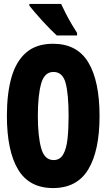

<svg xmlns="http://www.w3.org/2000/svg" viewBox="-20 -947 540 974"><path d="M249 7Q128 7 71.5 -87.5Q15 -182 15 -360Q15 -474 38.5 -555.5Q62 -637 113.5 -681Q165 -725 249 -725Q371 -725 428 -630.5Q485 -536 485 -358Q485 -183 428 -88Q371 7 249 7ZM252 -135Q284 -135 300.5 -163.5Q317 -192 322.5 -242.5Q328 -293 328 -358Q328 -469 313 -525.5Q298 -582 251 -582Q205 -582 188.5 -522Q172 -462 172 -359Q172 -258 188.5 -196.5Q205 -135 252 -135ZM268 -767Q255 -779 235.5 -798.5Q216 -818 195.5 -840.5Q175 -863 157 -884Q139 -905 129 -918V-927H290Q299 -907 314 -878Q329 -849 345 -822Q361 -795 371 -780V-767Z"/></svg>

Font: Noto Sans Mono ExtraCondensed Black
Style: Regular
Weight: 900
Width: 2
Designer: Monotype Design Team
Foundry: Monotype Imaging Inc.
Version: Version 2.014